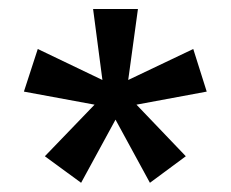

<svg xmlns="http://www.w3.org/2000/svg" viewBox="-20 -770 515 428"><path d="M33.3 -565.8 190.8 -536.7 80 -421.7 160.8 -362.5 237.5 -503.3 314.2 -362.5 394.2 -421.7 284.2 -536.7 440.8 -565.8 410.8 -660.8 265.8 -591.7 287.5 -750H187.5L208.3 -591.7L64.2 -660.8Z"/></svg>

Font: Boon SemiBold
Style: Regular
Weight: 600
Designer: Sungsit Sawaiwan
Foundry: FontUni
Version: Version 2.0